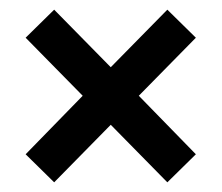

<svg xmlns="http://www.w3.org/2000/svg" viewBox="-20 -478 458 397"><path d="M267 -280 385 -159 326 -101 209 -220 92 -101 33 -159 151 -280 33 -400 92 -458 209 -339 326 -458 385 -400Z"/></svg>

Font: Cabin Medium
Style: Regular
Weight: 500
Designer: Pablo Impallari
Foundry: Pablo Impallari. http://www.impallari.com Igino Marini. http://www.ikern.com
Version: Version 2.001